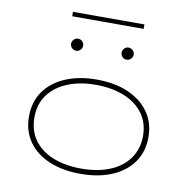

<svg xmlns="http://www.w3.org/2000/svg" viewBox="-85 -848 919 939"><g transform="rotate(10 375.0 -379.0)"><path d="M375 8Q287 8 220 -20Q153 -48 116 -100.5Q79 -153 79 -225Q79 -298 116 -350.5Q153 -403 220 -431.5Q287 -460 375 -460Q464 -460 530.5 -431.5Q597 -403 634.5 -350.5Q672 -298 672 -226Q672 -153 634.5 -100.5Q597 -48 530.5 -20Q464 8 375 8ZM375 -18Q455 -18 515.5 -42.5Q576 -67 610 -114Q644 -161 645 -226Q645 -293 610 -339.5Q575 -386 514 -410Q453 -434 375 -434Q296 -434 235 -409Q174 -384 140 -337.5Q106 -291 106 -226Q106 -159 140 -112.5Q174 -66 234.5 -42Q295 -18 375 -18ZM250 -581Q238 -581 229 -590Q220 -599 220 -611Q220 -623 229 -632Q238 -641 250 -641Q262 -641 271 -632.5Q280 -624 280 -611Q280 -599 271 -590Q262 -581 250 -581ZM500 -581Q488 -581 479.5 -590Q471 -599 471 -611Q471 -623 479.5 -632Q488 -641 500 -641Q512 -641 521.5 -632.5Q531 -624 531 -611Q531 -599 522 -590Q513 -581 500 -581ZM202 -744V-766H557V-744Z"/></g></svg>

Font: Inconsolata ExtraExpanded ExtraLight
Style: Regular
Weight: 200
Width: 8
Monospace: yes
Designer: Raph Levien, Cyreal, Brenton Simpson
Foundry: Raph Levien, Cyreal, Google
Version: Version 3.100; ttfautohint (v1.8.4.7-5d5b)